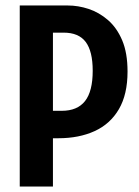

<svg xmlns="http://www.w3.org/2000/svg" viewBox="-20 -680 506 700"><path d="M134 -176V-276H205Q262 -276 290 -311.5Q318 -347 318 -422Q318 -493 292.5 -527Q267 -561 212 -561H134V-660H227Q265 -660 303 -647.5Q341 -635 373.5 -607Q406 -579 425.5 -533Q445 -487 445 -419Q445 -336 413.5 -282Q382 -228 325 -202Q268 -176 193 -176ZM52 0V-660H173V0Z"/></svg>

Font: Bricolage Grotesque 36pt Condensed SemiBold
Style: Regular
Weight: 600
Width: 3
Designer: Mathieu Triay
Foundry: Atelier Triay
Version: Version 1.001;gftools[0.9.33.dev8+g029e19f]